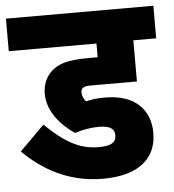

<svg xmlns="http://www.w3.org/2000/svg" viewBox="-48 -666 643 711"><g transform="rotate(-5 274.0 -311.0)"><path d="M308 -193C352 -193 366 -179 366 -156C366 -130 347 -118 301 -118C224 -118 168 -157 104 -219L12 -127C81 -59 176 0 307 0C449 0 507 -66 507 -153C507 -238 453 -299 340 -299C312 -299 291 -297 269 -291C260 -302 255 -312 255 -326C255 -333 257 -338 261 -341C267 -346 274 -348 293 -348H463V-501H548V-622H0V-501H326V-450H289C211 -450 179 -437 155 -416C131 -395 119 -366 119 -332C119 -268 165 -214 218 -178C245 -187 277 -193 308 -193Z"/></g></svg>

Font: Noto Sans Devanagari UI Condensed ExtraBold
Style: Regular
Weight: 800
Width: 3
Designer: Jelle Bosma - Monotype Design Team
Foundry: Monotype Imaging Inc.
Version: Version 2.004